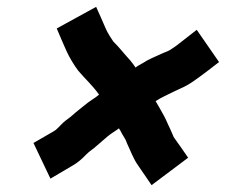

<svg xmlns="http://www.w3.org/2000/svg" viewBox="-20 -591 659 560"><path d="M145.5 -508C155 -486 164 -463.6 174 -442C182.2 -423.6 196.6 -400.2 208 -385C228 -361.2 250.1 -341.8 268.9 -315C263.1 -310 256.9 -305.6 249.7 -301C232.6 -290.1 217.6 -276.1 201.8 -264C193.7 -257 193.7 -257 186.8 -251C180.7 -246.3 175 -242 169.7 -238C161.5 -231.6 153 -221 142.6 -212L134.8 -207L77.6 -174L127.1 -70L193.3 -109C205.8 -116.3 218 -126.3 230 -139C240.2 -149 243.5 -150.9 254.2 -159L293.6 -193C303.9 -201.9 316.6 -208.6 327.4 -217L327.2 -216C330.5 -211.3 333.3 -206.3 335.8 -201C340.6 -193 340.6 -193 345.3 -185C346.9 -182.3 348.6 -178.3 350.4 -173C361.7 -149.5 368.1 -129.2 383.1 -108L422.1 -51L528.7 -131C515.4 -150 502.6 -169.4 488.8 -188C486.1 -192 484.6 -195 484.2 -197C479.8 -207 479.8 -207 475.4 -217C468.7 -230 462.6 -247.1 455 -259C451.1 -266 451.1 -266 447.2 -273C442.7 -280.6 438.6 -288 433.9 -296C452.6 -308 466.5 -313.5 487.3 -324C504.6 -332 525.6 -340.9 539.6 -351C566.8 -369.3 592.9 -390.1 618.9 -410L553.8 -504L493.4 -457C488.9 -453.7 484.4 -450.7 480 -448C473.2 -442.2 458.1 -437.8 450.7 -434C431.4 -425 413.6 -418.5 396.5 -407C390.1 -403.4 381.6 -399.3 375.4 -394C370.6 -401.3 365.3 -408.3 359.7 -415C341.9 -434.3 329 -451.6 310.4 -470C304.5 -478.7 294.3 -494.3 289.1 -506C279.8 -527.9 270.1 -549.4 260.4 -571Z"/></svg>

Font: Tape
Style: It
Weight: 500
Foundry: Cannot Into Space Fonts
Version: Version 0.97